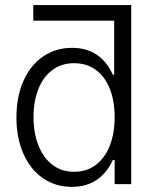

<svg xmlns="http://www.w3.org/2000/svg" viewBox="-20 -727 622 758"><path d="M498 -707V0H432.6V-95.7H425.8Q376 10.7 263.7 10.7Q199.2 10.7 149.7 -23.4Q100.1 -57.6 72.5 -119.9Q44.9 -182.1 44.9 -263.7Q44.9 -345.2 72.5 -407.5Q100.1 -469.7 149.9 -503.9Q199.7 -538.1 264.6 -538.1Q377 -538.1 425.8 -431.6H430.7V-645.5H111.3V-707ZM272.5 -477.5Q221.7 -477.5 185.5 -449.7Q149.4 -421.9 130.9 -373.8Q112.3 -325.7 112.3 -264.6Q112.3 -203.1 131.1 -154.3Q149.9 -105.5 186 -77.1Q222.2 -48.8 272.5 -48.8Q322.3 -48.8 358.4 -76.2Q394.5 -103.5 413.6 -152.3Q432.6 -201.2 432.6 -264.6Q432.6 -327.6 413.8 -375.7Q395 -423.8 358.9 -450.7Q322.8 -477.5 272.5 -477.5Z"/></svg>

Font: Pretendard JP Light
Style: Regular
Weight: 300
Designer: Base glyphs from Inter by Rasmus Andersson; Hangeul glyphs from Noto Sans CJK(Source Han Sans) by Jang Soo-young and Kan
Foundry: Kil Hyung-jin
Version: Version 1.309